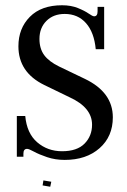

<svg xmlns="http://www.w3.org/2000/svg" viewBox="-20 -596 484 730"><path d="M226 12Q190 12 159 1.5Q128 -9 109 -19.5Q90 -30 83 -30Q69 -30 69 -12V0H44V-155H76Q82 -89 121.5 -55Q161 -21 216 -21Q273 -21 301.5 -50Q330 -79 330 -122Q330 -187 245 -226L148 -273Q50 -321 50 -420Q50 -488 93.5 -532Q137 -576 216 -576Q250 -576 276 -565.5Q302 -555 317 -544.5Q332 -534 338 -534Q351 -534 351 -553V-570H376V-409H344Q338 -473 307 -508Q276 -543 226 -543Q183 -543 156.5 -516.5Q130 -490 130 -448Q130 -411 148 -386.5Q166 -362 205 -343L303 -296Q409 -245 409 -150Q409 -77 358.5 -32.5Q308 12 226 12ZM142 109 145 90 175 95 171 114Z"/></svg>

Font: Arapey
Style: Regular
Weight: 400
Designer: Eduardo Rodriguez Tunni
Foundry: Eduardo Rodriguez Tunni
Version: Version 4.000